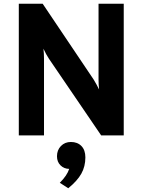

<svg xmlns="http://www.w3.org/2000/svg" viewBox="-20 -720 758 1021"><path d="M518 0 240 -408Q226 -429 211 -461Q214 -436 214 -408V0H80V-700H207L478 -297Q495 -269 507 -244Q504 -268 504 -297V-700H638V0ZM298 252Q337 213 348 178Q321 178 302 159.5Q283 141 283 111Q283 78 304 56.5Q325 35 357 35Q392 35 413 56.5Q434 78 434 117Q434 165 412.5 203.5Q391 242 343 281Z"/></svg>

Font: OVRPSS Recut ExtraBold
Style: Regular
Weight: 800
Designer: Giant Group
Foundry: Giant Group
Version: Version 1.001;hotconv 1.0.109;makeotfexe 2.5.65596